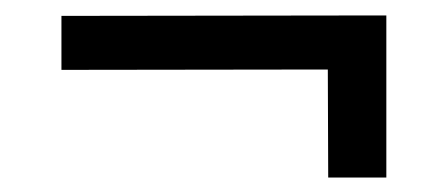

<svg xmlns="http://www.w3.org/2000/svg" viewBox="-20 -420 595 255"><path d="M493.1 -399.5V-327.8L61.6 -327.2V-398.9ZM493.1 -377.8V-184.2H415.9L415.2 -377.8Z"/></svg>

Font: Public Sans Thin
Style: Regular
Weight: 100
Designer: The Public Sans project authors (U.S. Web Design System). Libre Franklin designed by Pablo Impallari and Rodrigo Fuenzal
Version: Version 1.008